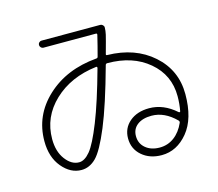

<svg xmlns="http://www.w3.org/2000/svg" viewBox="-110 -895 1220 1074"><g transform="rotate(-15 500.0 -358.5)"><path d="M472 -534Q321 -516 225.5 -425.5Q130 -335 130 -207Q130 -135 164.5 -89Q199 -43 243 -43Q275 -43 307 -81.5Q339 -120 383 -230.5Q427 -341 478 -526Q479 -529 477 -532Q475 -535 472 -534ZM843 -111Q846 -119 840 -125Q775 -190 700 -190Q648 -190 617.5 -166.5Q587 -143 587 -102Q587 -59 618.5 -32.5Q650 -6 700 -6Q747 -6 784 -33.5Q821 -61 843 -111ZM245 2Q182 2 133.5 -56Q85 -114 85 -207Q85 -356 197 -460Q309 -564 485 -579Q493 -579 495 -587Q511 -646 525 -705Q527 -714 519 -714H215Q207 -714 201 -720.5Q195 -727 195 -735Q195 -743 201 -749Q207 -755 215 -755H555Q563 -755 569.5 -749Q576 -743 576 -735Q576 -716 571 -694Q566 -672 543 -589Q541 -582 549 -582Q710 -579 812.5 -488Q915 -397 915 -258Q915 -116 851.5 -39Q788 38 700 38Q631 38 586 -1Q541 -40 541 -101Q541 -160 584.5 -197Q628 -234 698 -234Q781 -234 853 -170Q855 -168 858 -168.5Q861 -169 862 -172Q870 -214 870 -258Q870 -381 777 -459.5Q684 -538 538 -538Q529 -538 527 -530Q467 -312 417.5 -193Q368 -74 330 -36Q292 2 245 2Z"/></g></svg>

Font: Rounded Mplus 1c Light
Style: Regular
Weight: 300
Version: Version 1.059.20150529